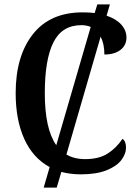

<svg xmlns="http://www.w3.org/2000/svg" viewBox="-20 -780 627 870"><path d="M551 -111Q551 -83 530 -55Q509 -27 463 -8.5Q417 10 346 10Q300 10 258 -1L237 70H178L205 -23Q129 -64 90 -150.5Q51 -237 51 -358Q51 -526 129 -625Q207 -724 354 -724Q385 -724 409 -721L421 -760H478L463 -709Q507 -694 530 -668Q553 -642 553 -610Q553 -575 526 -554Q499 -533 453 -533Q453 -581 436 -614L281 -80Q316 -59 366 -59Q428 -59 467.5 -84Q507 -109 535 -151Q551 -140 551 -111ZM235 -122 391 -658Q372 -666 349 -666Q261 -666 222 -588Q183 -510 183 -358Q183 -196 235 -122Z"/></svg>

Font: Noto Serif NarrowSemiBold
Style: Regular
Weight: 600
Width: 4
Designer: Monotype Design Team
Foundry: Monotype Imaging Inc.
Version: Version 1.001